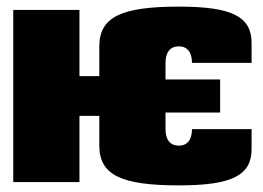

<svg xmlns="http://www.w3.org/2000/svg" viewBox="-20 -550 795 580"><path d="M20 -520V0H220V-200H280V-110C280 -22 345 10 520 10C681 10 740 -20 740 -100V-160H560C560 -128 546 -110 520 -110C494 -110 480 -128 480 -160V-210H645V-310H480V-360C480 -392 494 -410 520 -410C546 -410 560 -392 560 -360H740V-420C740 -500 681 -530 520 -530C345 -530 280 -498 280 -410V-320H220V-520Z"/></svg>

Font: MikodacsPCS
Style: Regular
Weight: 900
Designer: gluk (gluksza@wp.pl)
Foundry: gluk (gluksza@wp.pl)
Version: Version 0.27